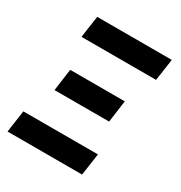

<svg xmlns="http://www.w3.org/2000/svg" viewBox="-175 -875 941 999"><g transform="rotate(30 295.0 -375.0)"><path d="M120 -750H568L549 -619H101ZM136 -441H464L446 -309H118ZM33 -132H481L462 0H14Z"/></g></svg>

Font: Oakes Grotesk Bold
Style: Italic
Weight: 700
Italic angle: -8°
Designer: Samuel Oakes
Foundry: Samuel Oakes
Version: Version 1.000;PS 001.000;hotconv 1.0.88;makeotf.lib2.5.64775